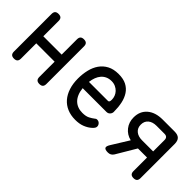

<svg xmlns="http://www.w3.org/2000/svg" viewBox="34 -1141 1732 1732"><g transform="rotate(45 900.0 -275.0)"><path d="M138 10Q115 10 104 -1Q93 -12 93 -35V-515Q93 -538 104 -549Q115 -560 138 -560Q161 -560 172 -549Q183 -538 183 -515V-320H417V-515Q417 -538 428 -549Q439 -560 462 -560Q485 -560 496 -549Q507 -538 507 -515V-35Q507 -12 496 -1Q485 10 462 10Q439 10 428 -1Q417 -12 417 -35V-230H183V-35Q183 -12 172 -1Q161 10 138 10Z M1059 -132Q1078 -132 1090.5 -118.5Q1103 -105 1103 -88Q1103 -79 1098.5 -70.5Q1094 -62 1082 -50Q1066 -35 1048 -24Q1030 -13 1009.5 -5Q989 3 966.5 6.5Q944 10 919 10Q861 10 815.5 -9.5Q770 -29 738.5 -65.5Q707 -102 690 -154.5Q673 -207 673 -272Q673 -329 685.5 -381.5Q698 -434 725.5 -473.5Q753 -513 797 -536.5Q841 -560 905 -560Q965 -560 1005 -539.5Q1045 -519 1069.5 -482Q1094 -445 1104.5 -395.5Q1115 -346 1115 -287Q1115 -269 1102 -254.5Q1089 -240 1068 -240H765Q769 -200 782 -169.5Q795 -139 815 -119.5Q835 -100 861.5 -90Q888 -80 920 -80Q965 -80 991.5 -94Q1018 -108 1033 -120Q1041 -127 1046 -129.5Q1051 -132 1059 -132ZM765 -320H1009Q1014 -320 1019.5 -326Q1025 -332 1025 -353Q1025 -374 1017 -395Q1009 -416 993.5 -432.5Q978 -449 955.5 -459.5Q933 -470 905 -470Q874 -470 849.5 -459Q825 -448 807.5 -428Q790 -408 779.5 -380.5Q769 -353 765 -320Z M1336 10Q1299 10 1291 -4.5Q1283 -19 1303 -51L1404 -214Q1346 -228 1311 -272.5Q1276 -317 1276 -378Q1276 -458 1330 -504Q1384 -550 1476 -550H1628Q1669 -550 1688.5 -530.5Q1708 -511 1708 -470V-35Q1708 -12 1697 -1Q1686 10 1663 10Q1640 10 1629 -1Q1618 -12 1618 -35V-208H1502L1391 -21Q1381 -5 1367.5 2.5Q1354 10 1336 10ZM1618 -431Q1618 -451 1608 -461Q1598 -471 1578 -471H1476Q1427 -471 1397.5 -446.5Q1368 -422 1368 -378Q1368 -335 1397.5 -310.5Q1427 -286 1476 -286H1618Z"/></g></svg>

Font: Maple Mono Normal
Style: Regular
Weight: 400
Monospace: yes
Designer: subframe7536
Version: Version 7.000